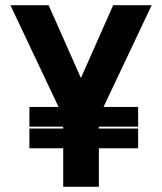

<svg xmlns="http://www.w3.org/2000/svg" viewBox="-20 -720 624 738"><path d="M93 -150H223V-2H360V-150H511V-226H360V-233H511V-309H378L563 -700H415L291 -420L167 -700H20L205 -309H93V-233H223V-226H93Z"/></svg>

Font: Vanilla Cream ExtraBold
Style: Regular
Weight: 800
Designer: Jeremy Tribby, Jinavaṁso
Foundry: Tribby Type
Version: Version 1.422;Glyphs 3.1.2 (3151)